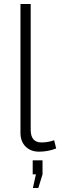

<svg xmlns="http://www.w3.org/2000/svg" viewBox="-20 -750 300 957"><path d="M82 -730H133V-103Q133 -40 187 -40Q219 -40 250 -51L260 -10Q219 6 175 6Q133 6 107.5 -19.5Q82 -45 82 -88ZM144 187 159 119H143V49H192V119L171 187Z"/></svg>

Font: Raleway-v4020 Light
Style: Regular
Weight: 300
Designer: Matt McInerney, Pablo Impallari, Rodrigo Fuenzalida
Foundry: Matt McInerney, Pablo Impallari, Rodrigo Fuenzalida
Version: Version 4.020;PS 004.020;hotconv 1.0.88;makeotf.lib2.5.64775